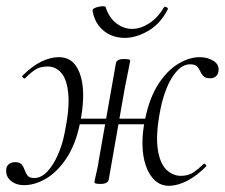

<svg xmlns="http://www.w3.org/2000/svg" viewBox="-35 -584 724 618"><path d="M42 12Q17 12 0 -2Q-17 -16 -15 -39Q-14 -50 -6 -56Q2 -62 13 -62Q29 -62 35 -54.5Q41 -47 44.5 -36.5Q48 -26 54 -18.5Q60 -11 75 -11Q98 -11 117.5 -32Q137 -53 151.5 -86Q166 -119 173 -156Q189 -233 185 -280Q181 -327 163 -348.5Q145 -370 118 -370Q93 -370 76.5 -358.5Q60 -347 46 -332Q43 -330 39 -334Q35 -338 37 -340Q69 -372 98.5 -386Q128 -400 154 -400Q183 -400 200.5 -382.5Q218 -365 226 -334.5Q234 -304 232.5 -265.5Q231 -227 222 -185Q208 -118 178.5 -74Q149 -30 113 -9Q77 12 42 12ZM289 8Q276 8 272.5 6.5Q269 5 269 2Q269 -1 275 -26.5Q281 -52 284 -74L338 -380Q340 -394 364 -394Q377 -394 380.5 -392.5Q384 -391 384 -388Q384 -386 380.5 -369.5Q377 -353 373 -332.5Q369 -312 366 -297L315 -6Q312 8 289 8ZM180 -184 184 -202H473L469 -184ZM512 14Q484 15 464.5 -2.5Q445 -20 434.5 -50.5Q424 -81 423.5 -119.5Q423 -158 432 -200Q446 -269 474.5 -313Q503 -357 538.5 -378.5Q574 -400 608 -400Q634 -400 653 -387.5Q672 -375 668 -353Q666 -343 659 -337.5Q652 -332 642 -332Q626 -332 619.5 -339Q613 -346 609.5 -354.5Q606 -363 599.5 -370Q593 -377 577 -377Q554 -377 534.5 -355.5Q515 -334 501.5 -300.5Q488 -267 481 -230Q466 -153 472.5 -106Q479 -59 500 -38.5Q521 -18 547 -18Q572 -18 589 -30Q606 -42 620 -56Q622 -59 626.5 -54.5Q631 -50 628 -48Q597 -17 567.5 -2Q538 13 512 14ZM366 -462Q342 -462 320.5 -471.5Q299 -481 283.5 -500.5Q268 -520 263 -549Q262 -554 267.5 -557Q273 -560 281.5 -562Q290 -564 297 -564Q304 -564 305 -561Q316 -527 339.5 -509Q363 -491 390 -491Q417 -491 444.5 -508.5Q472 -526 492 -559Q494 -564 500.5 -561Q507 -558 505 -554Q481 -507 442 -484.5Q403 -462 366 -462Z"/></svg>

Font: Cormorant Infant Light
Style: Italic
Weight: 300
Italic angle: -10°
Designer: Christian Thalmann (Catharsis Fonts)
Foundry: Catharsis Fonts
Version: Version 4.001